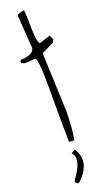

<svg xmlns="http://www.w3.org/2000/svg" viewBox="-223 -838 621 1114"><g transform="rotate(-20 87.0 -281.5)"><path d="M82 -805.2 97.2 -806.2 100.1 -757.8V-751Q100.1 -596.2 120.1 -596.2L186 -618.2Q192.9 -604 199.2 -588.9Q187 -578.1 193.8 -575.2L112.8 -535.2L127 -184.1V-157.2Q125 -58.1 112.8 2L81.1 0L79.1 -105V-272V-346.2Q79.1 -521 59.1 -521L-2.9 -516.1L-24.9 -524.9L-22.9 -541L-11.2 -543.9H2Q65.9 -553.2 65.9 -588.9L51.8 -791L59.1 -796.9ZM96.2 53.2Q159.2 147 54.2 243.2H48.3Q34.2 243.2 34.2 223.1Q117.2 111.8 72.3 67.9Z"/></g></svg>

Font: Loved by the King
Style: Regular
Weight: 400
Designer: Kimberly Geswein
Foundry: Kimberly Geswein
Version: Version 1.002 2006